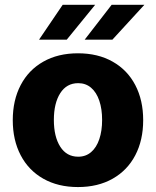

<svg xmlns="http://www.w3.org/2000/svg" viewBox="-20 -755 638 785"><path d="M32.2 -263.7Q32.2 -345.2 64.5 -407Q96.7 -468.8 157 -502.9Q217.3 -537.1 298.8 -537.1Q380.4 -537.1 440.7 -502.9Q501 -468.8 533.2 -407Q565.4 -345.2 565.4 -263.7Q565.4 -182.1 533.2 -120.4Q501 -58.6 440.7 -24.4Q380.4 9.8 298.8 9.8Q217.3 9.8 157 -24.4Q96.7 -58.6 64.5 -120.4Q32.2 -182.1 32.2 -263.7ZM397.5 -264.6Q397.5 -309.1 386 -343.3Q374.5 -377.4 352.5 -396.2Q330.6 -415 299.8 -415Q252.4 -415 226.3 -374Q200.2 -333 200.2 -264.6Q200.2 -196.3 226.3 -155.3Q252.4 -114.3 299.8 -114.3Q330.6 -114.3 352.5 -133.1Q374.5 -151.9 386 -186Q397.5 -220.2 397.5 -264.6ZM436.5 -735.4H570.3L439.5 -592.8H326.2ZM236.3 -735.4H369.1L252.9 -592.8H139.6Z"/></svg>

Font: Pretendard JP ExtraBold
Style: Regular
Weight: 800
Designer: Base glyphs from Inter by Rasmus Andersson; Hangeul glyphs from Noto Sans CJK(Source Han Sans) by Jang Soo-young and Kan
Foundry: Kil Hyung-jin
Version: Version 1.309